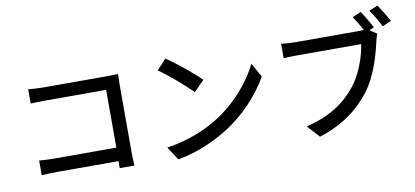

<svg xmlns="http://www.w3.org/2000/svg" viewBox="-79 -1139 3158 1460"><g transform="rotate(-10 1500.0 -409.0)"><path d="M860 15C858 -7 856 -56 856 -91V-608C856 -634 857 -670 858 -692C840 -691 805 -690 778 -690H281C248 -690 200 -693 165 -696V-586C191 -587 242 -589 281 -589H748V-143H269C226 -143 182 -146 153 -148V-35C182 -37 232 -39 273 -39H747C747 -18 746 1 746 15Z M1233 -745 1160 -667C1234 -616 1358 -508 1410 -455L1489 -536C1433 -594 1304 -698 1233 -745ZM1130 -76 1197 27C1352 -1 1479 -60 1580 -122C1736 -218 1859 -355 1931 -484L1870 -593C1809 -465 1684 -315 1523 -216C1427 -157 1297 -101 1130 -76Z M2836 -704C2816 -741 2782 -800 2757 -836L2690 -808C2711 -777 2737 -735 2756 -698C2740 -696 2724 -696 2712 -696H2227C2194 -696 2147 -699 2119 -703V-592C2144 -593 2184 -595 2227 -595H2718C2705 -504 2662 -376 2593 -288C2511 -184 2398 -98 2202 -50L2288 44C2469 -13 2595 -109 2685 -227C2767 -334 2813 -492 2835 -594C2840 -614 2845 -636 2853 -652L2798 -688ZM2823 -834C2850 -799 2882 -741 2904 -700L2972 -730C2952 -767 2915 -827 2891 -862Z"/></g></svg>

Font: Noto Sans CJK JP Medium
Style: Regular
Weight: 500
Designer: Ryoko NISHIZUKA (kana & ideographs); Paul D. Hunt (Latin, Greek & Cyrillic); Wenlong ZHANG (bopomofo); Sandoll Communica
Foundry: Adobe Systems Incorporated
Version: Version 1.004;PS 1.004;hotconv 1.0.82;makeotf.lib2.5.63406